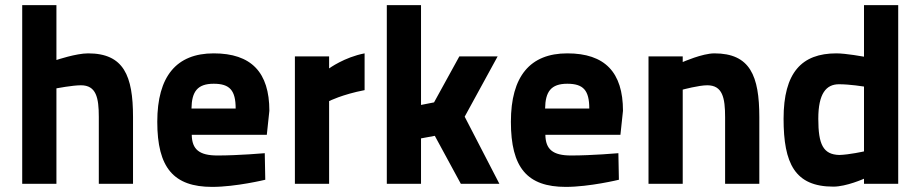

<svg xmlns="http://www.w3.org/2000/svg" viewBox="-20 -720 3605 752"><path d="M201 0V-374C201 -374 264 -386 297 -386C357 -386 367 -337 367 -262V0H501V-262C501 -423 465 -511 325 -511C278 -511 201 -485 201 -485V-700H67V0Z M832 -111C760 -111 732 -135 731 -192H1025L1035 -286C1035 -437 964 -511 817 -511C671 -511 596 -421 596 -243C596 -63 660 12 811 12C904 12 1019 -16 1019 -16L1017 -120C1017 -120 914 -111 832 -111ZM730 -295C731 -361 753 -392 817 -392C880 -392 903 -366 903 -295Z M1135 0H1269V-324C1269 -324 1320 -350 1408 -367V-511C1329 -496 1269 -452 1269 -452V-499H1135Z M1629 0V-178L1683 -188L1785 0H1936L1800 -263L1929 -499H1779L1680 -319L1629 -309V-700H1495V0Z M2217 -111C2145 -111 2117 -135 2116 -192H2410L2420 -286C2420 -437 2349 -511 2202 -511C2056 -511 1981 -421 1981 -243C1981 -63 2045 12 2196 12C2289 12 2404 -16 2404 -16L2402 -120C2402 -120 2299 -111 2217 -111ZM2115 -295C2116 -361 2138 -392 2202 -392C2265 -392 2288 -366 2288 -295Z M2654 0V-369C2654 -369 2717 -386 2750 -386C2810 -386 2820 -337 2820 -261V0H2954V-261C2954 -423 2918 -511 2778 -511C2731 -511 2654 -477 2654 -477V-499H2520V0Z M3498 -700H3364V-498C3364 -498 3293 -511 3256 -511C3120 -511 3049 -436 3049 -255C3049 -80 3093 11 3244 11C3295 11 3364 -20 3364 -20V0H3498ZM3267 -113C3204 -115 3185 -154 3185 -255C3185 -354 3216 -390 3266 -390C3309 -390 3364 -381 3364 -381V-127C3364 -127 3306 -114 3267 -113Z"/></svg>

Font: TitilliumText22L
Style: 999 wt
Weight: 900
Designer: Campivisivi
Foundry: Campivisivi
Version: 1.000